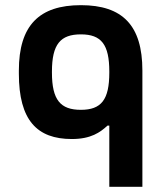

<svg xmlns="http://www.w3.org/2000/svg" viewBox="-20 -529 640 743"><path d="M53 -256V-244C53 -64 123 9 258 9C332 9 368 -17 396 -43H403V194H531V-256C531 -431 454 -509 293 -509C132 -509 53 -431 53 -256ZM181 -248V-252C181 -358 214 -396 293 -396C372 -396 403 -357 403 -252V-248C403 -143 372 -104 293 -104C214 -104 181 -142 181 -248Z"/></svg>

Font: LT Wave Mono Bold
Style: Regular
Weight: 700
Designer: Daniel Lyons
Version: Version 2.5 (Glyphs App)